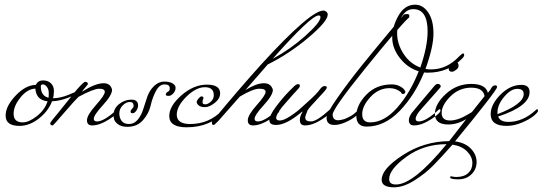

<svg xmlns="http://www.w3.org/2000/svg" viewBox="-20 -532 2315 819"><path d="M154 -164Q154 -123 187 -115Q188 -120 188 -135.5Q188 -151 180 -161.5Q172 -172 163 -172Q154 -172 154 -164ZM183 -100Q134 -105 131 -154Q97 -153 67.5 -116.5Q38 -80 38 -47Q38 -10 77 -10Q103 -10 137 -36.5Q171 -63 183 -100ZM4 -39Q4 -79 46.5 -124Q89 -169 133 -170Q142 -189 163.5 -189Q185 -189 197.5 -176.5Q210 -164 210 -144.5Q210 -125 206 -113Q235 -113 271 -127Q307 -141 314 -148L319 -143Q319 -141 311 -134Q303 -127 268 -114Q233 -101 202 -100Q186 -58 146 -26.5Q106 5 63 5Q4 5 4 -39Z M458 -149Q458 -126 419 -83.5Q380 -41 380 -25Q380 -14 394 -14Q423 -14 476 -62Q479 -66 482.5 -66Q486 -66 486 -61Q486 -49 445.5 -23Q405 3 373 3Q351 3 351 -19Q351 -41 389 -83.5Q427 -126 427 -140Q427 -154 402.5 -153.5Q378 -153 315 -119Q301 -106 254.5 -52Q208 2 205 3Q194 3 194 -7Q195 -10 208.5 -27Q222 -44 226 -48L307 -149Q337 -183 343 -183Q355 -183 355 -173Q352 -168 343 -158Q334 -148 330 -141Q387 -177 422 -177Q437 -177 446 -170Q455 -163 458 -149Z M464 -39Q464 -69 488 -88Q512 -107 540.5 -107Q569 -107 569 -82Q569 -71 561.5 -60Q554 -49 545.5 -49Q537 -49 537 -55.5Q537 -62 543.5 -68Q550 -74 550 -80Q550 -97 534 -97Q518 -97 503.5 -82.5Q489 -68 489 -48.5Q489 -29 499 -16Q509 -3 530.5 -3Q552 -3 567.5 -21.5Q583 -40 591 -66.5Q599 -93 608.5 -120Q618 -147 637.5 -165.5Q657 -184 680 -184Q703 -184 716 -176.5Q729 -169 729 -157Q729 -145 719.5 -134Q710 -123 699 -123Q688 -123 687 -128Q687 -136 698 -142Q704 -144 704 -156Q704 -172 682 -172Q660 -172 645 -143.5Q630 -115 622.5 -81.5Q615 -48 590 -19.5Q565 9 523 9Q497 9 482 -3Q467 -15 466 -27Z M776 11Q702 11 702 -37Q702 -80 754 -125.5Q806 -171 862.5 -171Q919 -171 919 -134Q919 -111 896 -93Q873 -75 854.5 -75Q836 -75 827.5 -82.5Q819 -90 819 -96.5Q819 -103 826.5 -111.5Q834 -120 839 -121Q848 -121 848 -113Q848 -111 846 -108.5Q844 -106 844 -95Q844 -87 855.5 -87Q867 -87 879.5 -98.5Q892 -110 892 -126Q892 -160 854 -160Q816 -160 775 -119.5Q734 -79 734 -43Q734 -3 791 -3Q872 -3 929 -62Q932 -66 935.5 -66Q939 -66 939 -60.5Q939 -55 923 -39Q907 -23 867 -6Q827 11 776 11Z M1347 -459Q1347 -466 1339 -466Q1307 -466 1143 -281Q1219 -322 1283 -379.5Q1347 -437 1347 -459ZM891 1Q884 1 884 -7.5Q884 -16 892 -22Q995 -147 1095 -258Q1304 -487 1360 -487Q1366 -487 1372 -482Q1378 -477 1378 -470Q1378 -441 1295.5 -371.5Q1213 -302 1122 -257Q1082 -212 1027 -148Q1074 -177 1106 -177Q1121 -177 1130.5 -170Q1140 -163 1144 -149Q1144 -126 1105 -83.5Q1066 -41 1066 -25Q1066 -14 1080 -14Q1109 -14 1162 -62Q1165 -66 1168.5 -66Q1172 -66 1172 -61Q1172 -49 1131.5 -23Q1091 3 1059 3Q1037 3 1037 -19Q1037 -41 1075 -83.5Q1113 -126 1113 -140Q1113 -154 1085.5 -153.5Q1058 -153 1003 -120Q919 -24 913 -18Q907 -12 903 -8Q895 1 891 1Z M1259 -20Q1259 -36 1270 -54Q1270 -55 1270 -56Q1270 -57 1269 -56Q1202 1 1158 1Q1129 1 1129 -19Q1129 -39 1157 -76.5Q1185 -114 1213.5 -143Q1242 -172 1240 -168Q1245 -173 1252 -173Q1259 -173 1259 -166.5Q1259 -160 1253 -154Q1247 -148 1230.5 -129.5Q1214 -111 1204.5 -100Q1195 -89 1182 -74Q1158 -43 1158 -29Q1158 -18 1174 -18Q1190 -18 1219 -37Q1248 -56 1269 -76L1290 -95Q1332 -132 1347 -154Q1356 -165 1365 -165Q1374 -165 1374 -158Q1374 -152 1348 -125Q1296 -70 1292 -61Q1282 -38 1282 -30Q1282 -14 1306.5 -14Q1331 -14 1384 -62Q1387 -66 1390.5 -66Q1394 -66 1394 -61Q1394 -49 1353.5 -23Q1313 3 1281 3Q1259 3 1259 -20Z M1726 -466V-463Q1726 -457 1721 -454Q1677 -412 1538 -240Q1399 -68 1399 -43.5Q1399 -19 1423 -19Q1431 -19 1449 -24Q1481 -37 1496 -51.5Q1511 -66 1514.5 -66Q1518 -66 1518 -60Q1518 -54 1500 -38.5Q1482 -23 1455 -11Q1428 1 1406 1Q1373 1 1373 -30Q1373 -49 1422 -118.5Q1471 -188 1526.5 -256.5Q1582 -325 1640 -394.5Q1698 -464 1701.5 -468Q1705 -472 1715.5 -472Q1726 -472 1726 -466Z M1773 -244Q1804 -334 1804 -398Q1804 -493 1743 -493Q1717 -493 1700 -470Q1674 -435 1674 -390Q1674 -345 1701 -303Q1728 -261 1773 -244ZM1651 -172Q1669 -172 1683.5 -165Q1698 -158 1704 -150L1709 -143Q1709 -131 1699 -131Q1693 -131 1690 -139Q1669 -156 1642 -156Q1595 -156 1560 -118Q1525 -80 1525 -45Q1525 -10 1559 -10Q1619 -10 1674.5 -73Q1730 -136 1766 -228Q1719 -242 1686 -284Q1653 -326 1653 -372Q1653 -418 1679.5 -465Q1706 -512 1751 -512Q1784 -512 1806.5 -479Q1829 -446 1829 -389Q1829 -332 1795 -238Q1803 -236 1819 -236Q1886 -236 1938 -291Q1951 -304 1955.5 -304Q1960 -304 1960 -297.5Q1960 -291 1952 -283Q1893 -222 1805 -222Q1794 -222 1789 -223Q1749 -125 1684.5 -58.5Q1620 8 1544 8Q1500 8 1500 -38Q1500 -84 1542.5 -128Q1585 -172 1651 -172Z M1908 -226Q1894 -226 1894 -239Q1894 -248 1903 -258.5Q1912 -269 1919.5 -269Q1927 -269 1931.5 -264.5Q1936 -260 1936 -251Q1936 -242 1925.5 -234Q1915 -226 1908 -226ZM1753 -25Q1753 -41 1779 -69L1854 -154Q1860 -160 1860 -164Q1860 -168 1856.5 -171Q1853 -174 1847.5 -174Q1842 -174 1838 -170.5Q1834 -167 1822.5 -153Q1811 -139 1791 -115.5Q1771 -92 1764.5 -84Q1758 -76 1750 -66.5Q1742 -57 1737 -51Q1724 -33 1724 -20Q1724 3 1746 3Q1778 3 1818.5 -23Q1859 -49 1859 -61Q1859 -66 1855.5 -66Q1852 -66 1849 -62Q1796 -14 1767 -14Q1753 -14 1753 -25Z M2047 -122Q2041 -158 1990 -158Q1939 -158 1901.5 -121Q1864 -84 1864 -50Q1864 -18 1900 -18Q1933 -18 1978 -45L1993 -54ZM1669 255Q1744 255 1885 83H1884Q1788 83 1714 136.5Q1640 190 1640 232Q1640 255 1669 255ZM1904 220Q1918 223 1926 223Q1959 223 1977 206.5Q1995 190 1995 163.5Q1995 137 1972.5 114Q1950 91 1910 85Q1858 144 1825.5 176.5Q1793 209 1747 238Q1701 267 1661 267Q1608 267 1608 235Q1608 188 1698.5 129.5Q1789 71 1896 70L1969 -24Q1931 -1 1892 -1Q1835 -1 1835 -46Q1835 -88 1881.5 -131Q1928 -174 1990 -174Q2052 -174 2061 -136Q2072 -148 2076 -157Q2083 -168 2091.5 -168Q2100 -168 2100 -162V-160Q2100 -147 1921 71Q1965 77 1989 102.5Q2013 128 2013 159Q2013 190 1991 211.5Q1969 233 1934.5 233Q1900 233 1900 224Q1900 220 1904 220Z M2102 -52V-45Q2214 -88 2214 -131Q2214 -153 2186.5 -153Q2159 -153 2130.5 -119Q2102 -85 2102 -52ZM2239 -139Q2239 -79 2105 -35Q2113 -12 2149 -12Q2210 -12 2265 -62Q2268 -66 2271.5 -66Q2275 -66 2275 -59.5Q2275 -53 2257 -38Q2239 -23 2206 -9Q2173 5 2141 5Q2073 5 2073 -45Q2073 -86 2114.5 -128Q2156 -170 2204 -170Q2239 -170 2239 -139Z"/></svg>

Font: Miss Fajardose
Style: Regular
Weight: 400
Version: Version 1.000